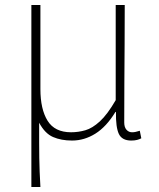

<svg xmlns="http://www.w3.org/2000/svg" viewBox="-20 -547 632 765"><path d="M105 198V-527H141V-192Q141 -112 169.5 -66Q198 -20 263 -20Q292 -20 320 -28Q348 -36 378 -63.5Q408 -91 441 -148V-527H477Q477 -448 476.5 -370.5Q476 -293 475.5 -215.5Q475 -138 475 -59Q475 -40 484 -30Q493 -20 506 -20Q514 -20 520.5 -21.5Q527 -23 537 -26L543 4Q536 8 526 10.5Q516 13 503 13Q466 13 453.5 -13.5Q441 -40 442 -101H440Q404 -42 360 -14.5Q316 13 267 13Q224 13 191.5 -1Q159 -15 136 -58Q136 -12 136 21.5Q136 55 136.5 82.5Q137 110 138 137Q139 164 141 198Z"/></svg>

Font: Noto Sans KR Thin Thin
Style: Regular
Weight: 250
Version: Version 2.004-H2;hotconv 1.0.118;makeotfexe 2.5.65603